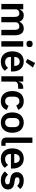

<svg xmlns="http://www.w3.org/2000/svg" viewBox="1838 -2682 857 4572"><g transform="rotate(90 2266.0 -396.5)"><path d="M202 0V-345C202 -401 250 -429 299 -429C356 -429 383 -392 383 -317V0H511V-345C511 -401 558 -429 608 -429C665 -429 692 -392 692 -317V0H820V-330C820 -460 762 -534 660 -534C577 -534 519 -487 500 -429H498C473 -499 418 -534 347 -534C269 -534 227 -490 207 -435H202V-522H74V0Z M1026 -598C1078 -598 1101 -625 1101 -662V-682C1101 -719 1078 -746 1026 -746C973 -746 951 -719 951 -682V-662C951 -625 973 -598 1026 -598ZM962 0H1090V-522H962Z M1449 12C1546 12 1622 -25 1665 -84L1596 -161C1564 -120 1526 -90 1463 -90C1379 -90 1336 -141 1336 -216V-229H1683V-271C1683 -414 1608 -534 1445 -534C1292 -534 1203 -427 1203 -262C1203 -95 1295 12 1449 12ZM1447 -438C1513 -438 1550 -389 1550 -317V-308H1336V-316C1336 -388 1380 -438 1447 -438ZM1588 -752 1480 -805 1385 -618 1462 -581Z M1924 0V-320C1924 -377 1969 -401 2055 -401H2095V-522H2067C1984 -522 1942 -469 1929 -414H1924V-522H1796V0Z M2390 12C2491 12 2564 -34 2598 -126L2500 -173C2481 -126 2451 -91 2390 -91C2319 -91 2283 -140 2283 -213V-308C2283 -381 2319 -431 2390 -431C2445 -431 2478 -399 2490 -355L2595 -402C2564 -484 2495 -534 2390 -534C2236 -534 2149 -429 2149 -262C2149 -94 2236 12 2390 12Z M2899 12C3049 12 3142 -94 3142 -262C3142 -429 3049 -534 2899 -534C2750 -534 2657 -429 2657 -262C2657 -94 2750 12 2899 12ZM2899 -91C2833 -91 2791 -134 2791 -213V-310C2791 -388 2833 -431 2899 -431C2966 -431 3008 -388 3008 -310V-213C3008 -134 2966 -91 2899 -91Z M3452 0V-102H3383V-740H3255V-126C3255 -46 3296 0 3383 0Z M3760 12C3857 12 3933 -25 3976 -84L3907 -161C3875 -120 3837 -90 3774 -90C3690 -90 3647 -141 3647 -216V-229H3994V-271C3994 -414 3919 -534 3756 -534C3603 -534 3514 -427 3514 -262C3514 -95 3606 12 3760 12ZM3758 -438C3824 -438 3861 -389 3861 -317V-308H3647V-316C3647 -388 3691 -438 3758 -438Z M4278 12C4408 12 4493 -58 4493 -159C4493 -246 4438 -297 4324 -313L4271 -320C4222 -328 4203 -344 4203 -379C4203 -411 4227 -433 4282 -433C4333 -433 4377 -409 4407 -377L4482 -452C4432 -504 4380 -534 4278 -534C4159 -534 4080 -470 4080 -369C4080 -274 4142 -225 4254 -211L4306 -204C4352 -198 4370 -179 4370 -149C4370 -112 4344 -89 4283 -89C4224 -89 4178 -116 4140 -160L4062 -84C4114 -24 4179 12 4278 12Z"/></g></svg>

Font: IBM Plex Devanagari Medium
Style: Regular
Weight: 600
Designer: Mike Abbink, Paul van der Laan, Pieter van Rosmalen, Erin McLaughlin
Foundry: Bold Monday
Version: Version 1.0